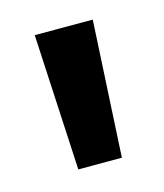

<svg xmlns="http://www.w3.org/2000/svg" viewBox="-52 -779 273 320"><g transform="rotate(-15 84.5 -619.5)"><path d="M134.8 -737.3 122.1 -502.4H46.9L34.7 -737.3Z"/></g></svg>

Font: Epilogue SemiBold
Style: Regular
Weight: 600
Designer: Tyler Finck
Foundry: Etcetera Type Co
Version: Version 2.112